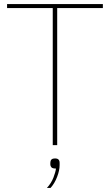

<svg xmlns="http://www.w3.org/2000/svg" viewBox="-20 -718 544 950"><path d="M263 -678V0H241V-678H15V-698H489V-678ZM253 66Q275 66 275 88V99Q275 125 262.5 157.5Q250 190 230 212H212Q234 188 244.5 160.5Q255 133 257 116Q240 116 234.5 110Q229 104 229 96V88Q229 78 234 72Q239 66 253 66Z"/></svg>

Font: IBM Plex Sans Condensed Thin
Style: Regular
Weight: 100
Width: 3
Designer: Mike Abbink, Paul van der Laan, Pieter van Rosmalen
Foundry: Bold Monday
Version: Version 1.3